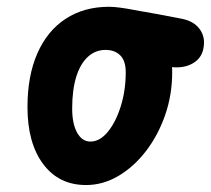

<svg xmlns="http://www.w3.org/2000/svg" viewBox="-20 -526 606 552"><path d="M227.5 6Q149 6 104 -54.5Q59 -115 59 -218Q59 -308 87.5 -372.8Q116 -437.5 168.8 -472Q221.5 -506.5 293.5 -506.5Q307 -506.5 325.5 -504Q344 -501.5 361.2 -498.2Q378.5 -495 386.5 -493.5Q389.5 -493 397 -491.8Q404.5 -490.5 428.2 -486.2Q452 -482 503 -472Q534.5 -465.5 550.5 -446.8Q566.5 -428 566.5 -404.5Q566.5 -367.5 542 -349Q517.5 -330.5 480.5 -332.5L474.5 -333Q475 -329.5 475 -325.5Q475 -321.5 475 -317.5Q475 -253.5 454.8 -195.2Q434.5 -137 399.8 -91.8Q365 -46.5 320.5 -20.2Q276 6 227.5 6ZM187.5 -214Q187.5 -170 201.8 -144.5Q216 -119 240 -119Q267 -119 290 -147Q313 -175 327.2 -220.5Q341.5 -266 341.5 -318.5Q341.5 -351 325.8 -366.8Q310 -382.5 283.5 -382.5Q254.5 -382.5 232.8 -362.8Q211 -343 199.2 -305.2Q187.5 -267.5 187.5 -214Z"/></svg>

Font: Edu VIC WA NT Hand Pre
Style: Regular
Weight: 400
Designer: Tina and Corey Anderson, Eben Sorkin, Mirko Velimirovic
Foundry: Google for Education
Version: Version 1.000